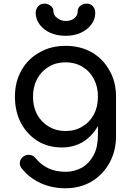

<svg xmlns="http://www.w3.org/2000/svg" viewBox="-20 -801 715 1048"><path d="M318.4 3.9Q243.2 3.9 185.5 -31.2Q127.9 -67.4 94.7 -128.9Q61.5 -192.4 61.5 -273.4Q61.5 -355.5 97.7 -418Q132.8 -480.5 195.3 -514.6Q256.8 -550.8 337.9 -550.8Q418 -550.8 480.5 -515.6Q542 -480.5 577.1 -417Q613.3 -355.5 613.3 -273.4Q593.8 -273.4 553.7 -273.4Q553.7 -192.4 523.4 -129.9Q493.2 -67.4 440.4 -31.2Q386.7 3.9 318.4 3.9ZM335.9 226.6Q264.6 226.6 203.1 199.2Q140.6 170.9 97.7 117.2Q85 99.6 88.9 82Q91.8 64.5 108.4 52.7Q126 41 145.5 44.9Q165 48.8 176.8 65.4Q204.1 98.6 245.1 118.2Q286.1 136.7 337.9 136.7Q385.7 136.7 426.8 114.3Q466.8 90.8 491.2 45.9Q514.6 1 514.6 -64.5Q514.6 -111.3 514.6 -206.1Q523.4 -227.5 547.9 -293.9Q564.5 -289.1 613.3 -273.4Q613.3 -218.8 613.3 -56.6Q613.3 22.5 578.1 86.9Q543 151.4 480.5 189.5Q418 226.6 335.9 226.6ZM337.9 -85.9Q389.6 -85.9 429.7 -110.4Q469.7 -133.8 492.2 -175.8Q514.6 -217.8 514.6 -273.4Q514.6 -328.1 492.2 -370.1Q469.7 -413.1 429.7 -436.5Q389.6 -460.9 337.9 -460.9Q286.1 -460.9 246.1 -436.5Q206.1 -413.1 182.6 -370.1Q160.2 -328.1 160.2 -273.4Q160.2 -217.8 182.6 -175.8Q206.1 -133.8 246.1 -110.4Q286.1 -85.9 337.9 -85.9ZM337.9 -605.5Q293 -605.5 255.9 -621.1Q218.8 -637.7 197.3 -666Q174.8 -695.3 174.8 -730.5Q174.8 -752 188.5 -766.6Q201.2 -781.2 222.7 -781.2Q241.2 -781.2 255.9 -769.5Q271.5 -758.8 271.5 -740.2Q271.5 -716.8 293 -702.1Q314.5 -686.5 337.9 -686.5Q369.1 -686.5 386.7 -702.1Q404.3 -716.8 404.3 -740.2Q404.3 -758.8 418.9 -769.5Q433.6 -781.2 453.1 -781.2Q474.6 -781.2 487.3 -766.6Q500 -752 500 -730.5Q500 -695.3 477.5 -666Q456.1 -637.7 418.9 -621.1Q382.8 -605.5 337.9 -605.5Z"/></svg>

Font: Abed
Style: Bold
Weight: 700
Designer: Johan Aakerlund
Version: Version 3.105